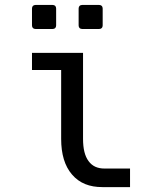

<svg xmlns="http://www.w3.org/2000/svg" viewBox="-20 -764 642 788"><path d="M126 -645H195.8C205.1 -645 210.4 -650.4 210.4 -659.7V-729C210.4 -738.3 205.1 -743.7 195.8 -743.7H126C116.7 -743.7 111.3 -738.3 111.3 -729V-659.7C111.3 -650.4 116.7 -645 126 -645ZM317.4 -645H386.7C396 -645 401.4 -650.4 401.4 -659.7V-729C401.4 -738.3 396 -743.7 386.7 -743.7H317.4C308.1 -743.7 302.7 -738.3 302.7 -729V-659.7C302.7 -650.4 308.1 -645 317.4 -645ZM320.8 -194.3V-546.9H111.3V-476.6H231V-194.3C231 -131.3 245.6 -82.5 275.4 -47.9C306.2 -11.7 348.1 3.9 399.9 3.9H513.7V-72.3H408.7C380.9 -72.3 358.9 -81.5 343.3 -103C328.1 -123.5 320.8 -153.8 320.8 -194.3Z"/></svg>

Font: Hack
Style: Regular
Weight: 400
Monospace: yes
Designer: Christopher Simpkins
Foundry: Christopher Simpkins
Version: Version 2.010